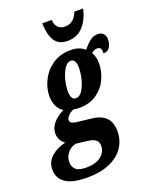

<svg xmlns="http://www.w3.org/2000/svg" viewBox="-242 -863 965 1202"><g transform="rotate(-20 240.5 -262.0)"><path d="M-63 119Q-63 67 -24 33Q15 -1 71 -13Q54 -25 43 -44Q32 -63 32 -88Q32 -124 58 -155Q84 -186 130 -209Q104 -225 90.5 -253.5Q77 -282 77 -321Q77 -372 103 -424.5Q129 -477 179 -511.5Q229 -546 299 -546Q360 -546 393 -514Q418 -546 442 -564Q466 -582 493 -582Q518 -582 531 -567.5Q544 -553 544 -531Q544 -501 530.5 -478.5Q517 -456 487 -456Q489 -478 482.5 -488.5Q476 -499 460 -499Q449 -499 441 -495.5Q433 -492 421 -483Q440 -450 440 -408Q440 -355 416.5 -304Q393 -253 345.5 -220Q298 -187 229 -187Q207 -187 191 -191Q170 -183 154.5 -167Q139 -151 139 -138Q139 -124 150.5 -118Q162 -112 184 -109L282 -98Q403 -84 403 31Q403 92 370.5 139.5Q338 187 276 213.5Q214 240 129 240Q29 240 -17 208Q-63 176 -63 119ZM312 -425Q312 -483 277 -483Q255 -483 236.5 -455.5Q218 -428 207 -387.5Q196 -347 196 -310Q196 -251 230 -251Q254 -251 272.5 -278.5Q291 -306 301.5 -347Q312 -388 312 -425ZM276 82Q276 56 258.5 42Q241 28 199 24L132 16Q98 22 75.5 49Q53 76 53 111Q53 142 73 160.5Q93 179 142 179Q207 179 241.5 151Q276 123 276 82ZM191 -764H254Q256 -730 273.5 -713Q291 -696 319 -696Q380 -696 405 -764H463Q450 -698 410 -652Q370 -606 305 -606Q245 -606 219 -647Q193 -688 191 -764Z"/></g></svg>

Font: Noto Serif CondExtraBold
Style: Italic
Weight: 800
Width: 3
Italic angle: -12°
Designer: Monotype Design Team
Foundry: Monotype Imaging Inc.
Version: Version 1.001